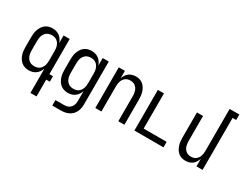

<svg xmlns="http://www.w3.org/2000/svg" viewBox="-97 -1324 2695 2127"><g transform="rotate(30 1250.0 -260.0)"><path d="M246 -62Q263 -62 279.5 -66Q296 -70 309.5 -80Q323 -90 333 -104Q343 -118 348.5 -134Q354 -150 356 -166.5Q358 -183 358 -200V-320Q358 -337 356 -353.5Q354 -370 348.5 -386Q343 -402 333 -416Q323 -430 309.5 -440Q296 -450 279.5 -454Q263 -458 246 -458Q229 -458 212.5 -454Q196 -450 182.5 -440Q169 -430 159 -416Q149 -402 143.5 -386Q138 -370 136 -353.5Q134 -337 134 -320V-200Q134 -183 136 -166.5Q138 -150 143.5 -134Q149 -118 159 -104Q169 -90 182.5 -80Q196 -70 212.5 -66Q229 -62 246 -62ZM358 215V-96Q350 -73 336.5 -53Q323 -33 304 -19Q285 -5 262 1.5Q239 8 215 8Q190 8 166 1Q142 -6 122.5 -21.5Q103 -37 90 -58Q77 -79 69 -102.5Q61 -126 58.5 -150.5Q56 -175 56 -200V-320Q56 -345 58.5 -369.5Q61 -394 69 -417.5Q77 -441 90 -462Q103 -483 122.5 -498.5Q142 -514 166 -521Q190 -528 215 -528Q239 -528 262 -521.5Q285 -515 304 -501Q323 -487 336.5 -467Q350 -447 358 -424V-520H436V-70H482V0H436V215Z M638 215V145H746Q762 145 777.5 142Q793 139 806.5 131.5Q820 124 830.5 112Q841 100 847.5 86Q854 72 856 56.5Q858 41 858 25V-96Q850 -73 836.5 -53Q823 -33 804 -19Q785 -5 762 1.5Q739 8 715 8Q690 8 666 1Q642 -6 622.5 -21.5Q603 -37 590 -58Q577 -79 569 -102.5Q561 -126 558.5 -150.5Q556 -175 556 -200V-320Q556 -345 558.5 -369.5Q561 -394 569 -417.5Q577 -441 590 -462Q603 -483 622.5 -498.5Q642 -514 666 -521Q690 -528 715 -528Q739 -528 762 -521.5Q785 -515 804 -501Q823 -487 836.5 -467Q850 -447 858 -424V-520H936V25Q936 51 931.5 76Q927 101 916 124Q905 147 886.5 165.5Q868 184 845 195Q822 206 797 210.5Q772 215 746 215ZM746 -62Q763 -62 779.5 -66Q796 -70 809.5 -80Q823 -90 833 -104Q843 -118 848.5 -134Q854 -150 856 -166.5Q858 -183 858 -200V-320Q858 -337 856 -353.5Q854 -370 848.5 -386Q843 -402 833 -416Q823 -430 809.5 -440Q796 -450 779.5 -454Q763 -458 746 -458Q729 -458 712.5 -454Q696 -450 682.5 -440Q669 -430 659 -416Q649 -402 643.5 -386Q638 -370 636 -353.5Q634 -337 634 -320V-200Q634 -183 636 -166.5Q638 -150 643.5 -134Q649 -118 659 -104Q669 -90 682.5 -80Q696 -70 712.5 -66Q729 -62 746 -62Z M1064 0V-520H1142V-425Q1150 -447 1162.5 -467Q1175 -487 1193.5 -501Q1212 -515 1235 -521.5Q1258 -528 1281 -528Q1306 -528 1329.5 -521Q1353 -514 1372 -498Q1391 -482 1403.5 -461Q1416 -440 1423.5 -416.5Q1431 -393 1433.5 -368.5Q1436 -344 1436 -320V0H1358V-320Q1358 -337 1356 -353.5Q1354 -370 1349 -385.5Q1344 -401 1334.5 -415Q1325 -429 1312 -439Q1299 -449 1283 -453.5Q1267 -458 1250 -458Q1233 -458 1217 -453.5Q1201 -449 1188 -439Q1175 -429 1165.5 -415Q1156 -401 1151 -385.5Q1146 -370 1144 -353.5Q1142 -337 1142 -320V0Z M1564 0V-520H1642V-70H1936V0Z M2219 8Q2194 8 2170.5 1Q2147 -6 2128 -22Q2109 -38 2096.5 -59Q2084 -80 2076.5 -103.5Q2069 -127 2066.5 -151.5Q2064 -176 2064 -200V-520H2142V-200Q2142 -183 2144 -166.5Q2146 -150 2151 -134.5Q2156 -119 2165.5 -105Q2175 -91 2188 -81Q2201 -71 2217 -66.5Q2233 -62 2250 -62Q2267 -62 2283 -66.5Q2299 -71 2312 -81Q2325 -91 2334.5 -105Q2344 -119 2349 -134.5Q2354 -150 2356 -166.5Q2358 -183 2358 -200V-735H2482V-665H2436V0H2358V-95Q2350 -73 2337.5 -53Q2325 -33 2306.5 -19Q2288 -5 2265 1.5Q2242 8 2219 8Z"/></g></svg>

Font: Iosevka
Style: Regular
Weight: 400
Monospace: yes
Designer: Belleve Invis
Foundry: Belleve Invis
Version: Version 33.2.3; ttfautohint (v1.8.4)